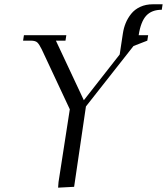

<svg xmlns="http://www.w3.org/2000/svg" viewBox="-20 -865 773 889"><path d="M86.9 -676.8 90.8 -702.1H287.1L283.2 -676.8H238.8L368.2 -400.9L534.2 -612.8L548.8 -709Q552.7 -735.4 562 -758.1Q571.3 -780.8 587.4 -801Q603.5 -821.3 629.4 -833.3Q655.3 -845.2 688 -845.2H732.9L729 -819.8Q682.6 -819.8 657.2 -792.5Q631.8 -765.1 622.1 -702.1H666L662.1 -676.8L598.1 -651.9L377.9 -372.1L323.2 0L249 3.9L251 -22L303.2 -358.9L172.9 -637.2Q161.6 -660.2 152.6 -668.5Q143.6 -676.8 122.1 -676.8Z"/></svg>

Font: Dihjauti S
Style: Italic
Weight: 400
Italic angle: -9°
Designer: T. Christopher White
Version: Version 3.0.0